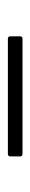

<svg xmlns="http://www.w3.org/2000/svg" viewBox="190 -516 78 499"><g transform="rotate(-90 229.5 -266.0)"><path d="M80 -247Q73 -247 73 -253V-279Q73 -285 80 -285H379Q385 -285 385 -279V-253Q385 -247 379 -247Z"/></g></svg>

Font: Sofia Sans Semi Condensed Light
Style: Regular
Weight: 300
Designer: Botio Nikoltchev, Ani Petrova
Foundry: lettersoup
Version: Version 4.100; ttfautohint (v1.8.4.7-5d5b)